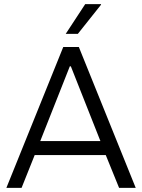

<svg xmlns="http://www.w3.org/2000/svg" viewBox="-20 -915 692 935"><path d="M495 -160H149L85 0H11L288 -686H364L641 0H560ZM325 -592H320L176 -228H469ZM472 -895V-892L359 -750H300L395 -895Z"/></svg>

Font: Chivo Light
Style: Regular
Weight: 300
Designer: Hector Gatti
Foundry: Omnibus-Type
Version: Version 1.007